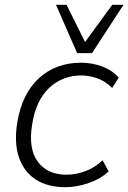

<svg xmlns="http://www.w3.org/2000/svg" viewBox="-20 -771 534 799"><path d="M252 8Q179 8 129.5 -23.5Q80 -55 59 -115.5Q38 -176 52 -262Q72 -382 142.5 -446Q213 -510 317 -510Q364 -510 406 -494Q448 -478 474 -448L447 -405Q419 -433 385 -445Q351 -457 319 -457Q239 -457 184 -404.5Q129 -352 114 -254Q97 -153 137 -98.5Q177 -44 257 -44Q294 -44 333.5 -58Q373 -72 407 -104L432 -58Q400 -27 349.5 -9.5Q299 8 252 8ZM301 -550 213 -751H257L334 -596L447 -751H494L363 -550Z"/></svg>

Font: Mulish Light
Style: Italic
Weight: 300
Italic angle: -9°
Designer: Vernon Adams
Foundry: Vernon Adams
Version: Version 3.603; ttfautohint (v1.8.3)